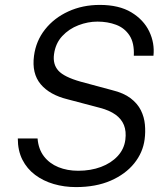

<svg xmlns="http://www.w3.org/2000/svg" viewBox="-20 -752 686 782"><path d="M289.5 10Q241.5 10 198.8 -2.5Q156 -15 123 -39.8Q90 -64.5 71.2 -101.5Q52.5 -138.5 52.5 -188H133Q136.5 -144.5 159 -115.2Q181.5 -86 217.8 -71.2Q254 -56.5 298.5 -56.5Q349.5 -56.5 391 -72Q432.5 -87.5 459 -116Q485.5 -144.5 490.5 -182.5Q495 -217 484.8 -242.5Q474.5 -268 450.2 -285.2Q426 -302.5 388 -312.5L255.5 -347.5Q182 -365.5 145.5 -409.2Q109 -453 118.5 -524.5Q126.5 -585.5 163.5 -632.2Q200.5 -679 258.5 -705.5Q316.5 -732 386.5 -732Q464.5 -732 514.8 -701.8Q565 -671.5 587.8 -624Q610.5 -576.5 605 -525H525Q527.5 -577 507.5 -607.5Q487.5 -638 453 -651Q418.5 -664 377 -664Q338 -664 299.5 -649.2Q261 -634.5 233.5 -605Q206 -575.5 200 -531Q194.5 -490 217.8 -464.2Q241 -438.5 308 -419.5L436 -385Q483.5 -373.5 511.8 -352Q540 -330.5 553.8 -302.8Q567.5 -275 570.2 -244.5Q573 -214 569 -184Q562 -130.5 526.5 -86.5Q491 -42.5 430.8 -16.2Q370.5 10 289.5 10Z"/></svg>

Font: Public Sans Thin Light
Style: Italic
Weight: 300
Italic angle: -8°
Version: Version 2.001